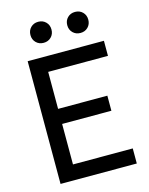

<svg xmlns="http://www.w3.org/2000/svg" viewBox="-131 -977 822 1058"><g transform="rotate(-15 280.0 -447.5)"><path d="M80 -700H515V-614H174V-403H455V-317H174V-86H515V0H80ZM192 -775Q166 -775 149 -792Q132 -809 132 -835Q132 -861 149 -878Q166 -895 192 -895Q218 -895 235 -878Q252 -861 252 -835Q252 -809 235 -792Q218 -775 192 -775ZM402 -775Q376 -775 359 -792Q342 -809 342 -835Q342 -861 359 -878Q376 -895 402 -895Q428 -895 445 -878Q462 -861 462 -835Q462 -809 445 -792Q428 -775 402 -775Z"/></g></svg>

Font: Retni Sans Medium
Style: Regular
Weight: 500
Designer: Vitaly Kuzmin
Foundry: ParaType Ltd.
Version: Version 1.00;March 2, 2019;FontCreator 11.5.0.2425 64-bit; t